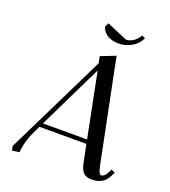

<svg xmlns="http://www.w3.org/2000/svg" viewBox="-157 -990 983 1111"><g transform="rotate(20 335.0 -434.0)"><path d="M40 -19 344.2 -639.2 335.9 -680.2 426.8 -715.8 553.2 -90.8Q560.1 -57.1 565.9 -46.1Q571.8 -35.2 580.1 -35.2Q598.6 -35.2 613.8 -64.9L625 -86.9L647.9 -76.2L637.2 -54.2Q619.1 -19 593.5 -6.1Q567.9 6.8 534.2 6.8Q502.9 6.8 485.6 -9Q468.3 -24.9 460 -64L437 -176.8H147.9L132.8 -146Q95.2 -69.3 89.8 1Q71.8 2.4 46.9 7.8ZM160.2 -202.1H432.1L353 -598.1ZM306.2 -850.1 318.8 -876 445.8 -821.8Q495.6 -824.7 525.9 -876L546.9 -867.2Q525.9 -825.2 489 -805.7Q452.1 -786.1 411.1 -786.1Q375 -786.1 346.7 -801.5Q318.4 -816.9 306.2 -850.1Z"/></g></svg>

Font: Dihjauti
Style: Bold Italic
Weight: 700
Italic angle: -9°
Designer: T. Christopher White
Version: Version 3.0.0